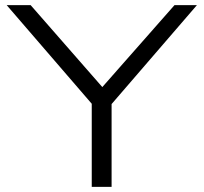

<svg xmlns="http://www.w3.org/2000/svg" viewBox="-20 -725 790 745"><path d="M336 0V-358L351 -305L6 -705H99L378 -386H376L657 -705H744L399 -305L413 -358V0Z"/></svg>

Font: Nunito Sans 7pt Expanded Light
Style: Regular
Weight: 300
Width: 7
Designer: Vernon Adams
Foundry: Vernon Adams
Version: Version 3.101;gftools[0.9.27]